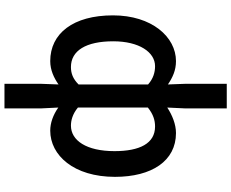

<svg xmlns="http://www.w3.org/2000/svg" viewBox="-110 -728 1060 881"><g transform="rotate(90 420.5 -287.0)"><path d="M364 223H477V57L473 -24C507 0 544 13 579 13C692 13 791 -95 791 -284C791 -453 718 -564 590 -564C550 -564 508 -547 473 -524L477 -608V-797H364V-608L367 -527C336 -548 303 -564 260 -564C149 -564 50 -453 50 -275C50 -92 133 13 260 13C301 13 337 -4 367 -25L364 57ZM287 -82C212 -82 169 -151 169 -276C169 -395 219 -468 283 -468C311 -468 340 -460 367 -436V-117C341 -91 316 -82 287 -82ZM556 -82C533 -82 503 -89 473 -114V-435C504 -460 532 -468 560 -468C638 -468 673 -397 673 -282C673 -153 624 -82 556 -82Z"/></g></svg>

Font: DAIFUKU Sans JP Medium
Style: Regular
Weight: 500
Designer: Original font ‘Source Han Sans JP’ : Ryoko NISHIZUKA  (kana, bopomofo & ideographs); Paul D. Hunt (Latin, Greek & Cyrill
Foundry: Daifuku
Version: Version 1.000